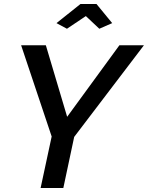

<svg xmlns="http://www.w3.org/2000/svg" viewBox="-20 -935 736 955"><path d="M261 -820 313 -792 407 -855 474 -792 538 -820 460 -915H380ZM237 -256 182 0H295L349 -254L696 -710H574L314 -354L208 -710H85Z"/></svg>

Font: FIGSv2-sans-serif SmBold Italic
Style: Regular
Weight: 600
Italic angle: -12°
Designer: Matt McInerney, Pablo Impallari, Rodrigo Fuenzalida
Foundry: Matt McInerney, Pablo Impallari, Rodrigo Fuenzalida
Version: Version 4.020;hotconv 1.0.109;makeotfexe 2.5.65596